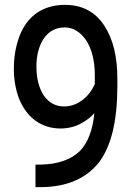

<svg xmlns="http://www.w3.org/2000/svg" viewBox="-20 -770 540 790"><path d="M308.6 -148.4Q358.4 -200.2 368.2 -304.7Q349.6 -282.2 316.4 -263.7Q279.3 -242.2 230.5 -241.2Q170.9 -241.2 126 -273.4Q83 -304.7 58.6 -363.3Q36.1 -423.8 37.1 -490.2Q37.1 -561.5 61.5 -625Q85.9 -685.5 132.8 -717.8Q181.6 -750 247.1 -750Q352.5 -750 408.2 -666Q463.9 -582 462.9 -442.4V-416Q462.9 -202.1 387.7 -102.5Q307.6 -1 148.4 0H126V-92.8H150.4Q253.9 -95.7 308.6 -148.4ZM160.2 -377Q192.4 -332 243.2 -332Q284.2 -332 319.3 -358.4Q353.5 -384.8 370.1 -424.8V-460Q370.1 -547.9 335 -603.5Q298.8 -656.2 247.1 -657.2Q193.4 -657.2 162.1 -614.3Q129.9 -568.4 129.9 -495.1Q129.9 -423.8 160.2 -377Z"/></svg>

Font: RobotoJAA
Style: Medium
Weight: 500
Version: Version 2.05; 2016-11-05